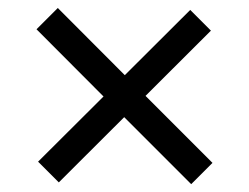

<svg xmlns="http://www.w3.org/2000/svg" viewBox="-20 -560 623 480"><path d="M75.2 -155.8 238.8 -318.8 71.3 -486.8 124.5 -540 292 -372.1 455.6 -535.2 507.3 -483.4 343.8 -320.3 511.2 -152.8 458 -99.6 290.5 -267.1 127 -104Z"/></svg>

Font: Stoke
Style: Regular
Weight: 400
Designer: Nicole Fally
Foundry: Nicole Fally
Version: Version 1.002